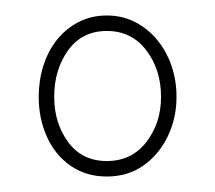

<svg xmlns="http://www.w3.org/2000/svg" viewBox="-20 -748 278 248"><path d="M118 -520Q91 -520 71 -534Q51 -548 40.5 -571.5Q30 -595 30 -623Q30 -644 36 -663Q42 -682 53.5 -696.5Q65 -711 81.5 -719.5Q98 -728 118 -728Q138 -728 154.5 -719.5Q171 -711 183 -696.5Q195 -682 201.5 -663Q208 -644 208 -623Q208 -595 196.5 -571.5Q185 -548 165 -534Q145 -520 118 -520ZM118 -540Q150 -540 169 -564.5Q188 -589 188 -623Q188 -658 169 -683Q150 -708 118 -708Q86 -708 68 -683Q50 -658 50 -623Q50 -589 68 -564.5Q86 -540 118 -540Z"/></svg>

Font: Georama ExtraCondensed Thin Thin
Style: Regular
Weight: 250
Version: Version 1.001